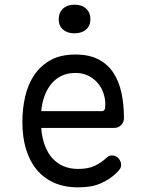

<svg xmlns="http://www.w3.org/2000/svg" viewBox="-20 -794 640 824"><path d="M460 -127Q477 -127 488.5 -114.5Q500 -102 500 -86Q500 -78 496 -71Q492 -64 482 -54Q465 -37 447 -25.5Q429 -14 408.5 -5.5Q388 3 365 6.5Q342 10 314 10Q256 10 211.5 -10Q167 -30 137 -66.5Q107 -103 91.5 -154.5Q76 -206 76 -270Q76 -327 88 -379.5Q100 -432 127 -472Q154 -512 197 -536Q240 -560 304 -560Q363 -560 403 -539Q443 -518 467 -481Q491 -444 501.5 -394.5Q512 -345 512 -287Q512 -271 500.5 -258Q489 -245 470 -245H157Q160 -202 173 -168.5Q186 -135 206 -113.5Q226 -92 253.5 -80.5Q281 -69 315 -69Q360 -69 388 -83Q416 -97 435 -115Q442 -121 447 -124Q452 -127 460 -127ZM157 -317H419Q424 -317 428 -322Q432 -327 432 -347Q432 -370 424 -394Q416 -418 400 -437Q384 -456 360 -468.5Q336 -481 304 -481Q269 -481 243 -468Q217 -455 199 -432.5Q181 -410 170.5 -380.5Q160 -351 157 -317ZM300 -651Q269 -651 250.5 -667Q232 -683 232 -711Q232 -740 250.5 -757Q269 -774 300 -774Q331 -774 349.5 -757Q368 -740 368 -711Q368 -684 349.5 -667.5Q331 -651 300 -651Z"/></svg>

Font: Maple Mono Normal NL Light
Style: Regular
Weight: 300
Monospace: yes
Designer: subframe7536
Version: Version 7.000